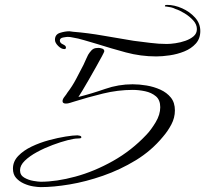

<svg xmlns="http://www.w3.org/2000/svg" viewBox="-20 -720 840 786"><path d="M620 -489Q556 -489 495 -505.5Q434 -522 374 -541Q349 -548 324.5 -555.5Q300 -563 275 -567Q271 -568 266.5 -568.5Q262 -569 257 -569Q252 -569 238.5 -566.5Q225 -564 225 -554Q225 -544 237.5 -538.5Q250 -533 250 -526Q250 -519 244 -519Q231 -519 218 -532Q205 -545 205 -557Q205 -579 225.5 -585.5Q246 -592 264 -592Q268 -592 272 -591Q276 -590 279 -590Q341 -585 403 -574Q465 -563 527 -553Q560 -549 595 -544.5Q630 -540 663 -540Q677 -540 698 -543Q719 -546 739 -553Q759 -560 772.5 -571.5Q786 -583 786 -601Q786 -620 771 -636.5Q756 -653 735.5 -665.5Q715 -678 699 -683Q689 -688 680 -690Q671 -692 662 -693Q655 -693 655 -695Q655 -699 659 -699.5Q663 -700 664 -700Q694 -700 725.5 -686Q757 -672 778.5 -648Q800 -624 800 -593Q800 -562 781.5 -541.5Q763 -521 734.5 -509.5Q706 -498 675 -493.5Q644 -489 620 -489ZM147 46Q135 46 116 43Q97 40 78 31.5Q59 23 46 8.5Q33 -6 33 -30Q33 -59 54.5 -81.5Q76 -104 109.5 -120Q143 -136 180 -146Q217 -156 248.5 -161Q280 -166 297 -166Q299 -166 306 -164.5Q313 -163 313 -158Q313 -154 305.5 -153.5Q298 -153 297 -153Q284 -153 256.5 -146Q229 -139 195.5 -126.5Q162 -114 131.5 -97.5Q101 -81 81.5 -62Q62 -43 62 -23Q62 -3 79 7Q96 17 116.5 20.5Q137 24 147 24Q211 24 288.5 3Q366 -18 442.5 -61Q519 -104 580 -169Q599 -189 617.5 -220Q636 -251 636 -281Q636 -311 618 -326Q600 -341 574 -346.5Q548 -352 523 -352Q463 -352 401.5 -337Q340 -322 283 -304Q276 -302 267 -299Q258 -296 250 -296Q236 -296 236 -306Q236 -314 244 -324Q252 -334 256 -341Q276 -367 291.5 -396.5Q307 -426 322 -455Q327 -465 334 -481.5Q341 -498 347 -505Q355 -516 362.5 -520Q370 -524 383 -524Q390 -524 398.5 -521Q407 -518 407 -510Q407 -508 397.5 -490Q388 -472 373.5 -446.5Q359 -421 344 -394.5Q329 -368 317 -348.5Q305 -329 301 -323Q356 -337 410.5 -356Q465 -375 523 -375Q550 -375 580 -370Q610 -365 636.5 -353Q663 -341 679.5 -320.5Q696 -300 696 -268Q696 -238 681.5 -210.5Q667 -183 647 -160Q600 -103 536 -64Q472 -25 401.5 -0.5Q331 24 265 35Q199 46 147 46Z"/></svg>

Font: Beau Rivage
Style: Regular
Weight: 400
Designer: Robert E. Leuschke
Foundry: Robert E. Leuschke
Version: Version 1.010; ttfautohint (v1.8.3)